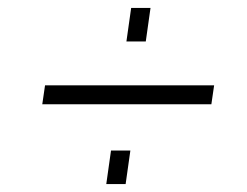

<svg xmlns="http://www.w3.org/2000/svg" viewBox="-20 -590 626 486"><path d="M310 -209 298 -124H249L261 -209ZM361 -570 349 -485H300L312 -570ZM94 -374H522L515 -326H87Z"/></svg>

Font: Pathway Extreme 8pt Thin 12pt
Style: Italic
Weight: 100
Italic angle: -8°
Version: Version 1.001;gftools[0.9.26]